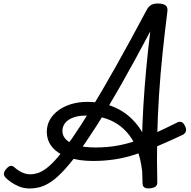

<svg xmlns="http://www.w3.org/2000/svg" viewBox="-20 -1058 1089 1095"><path d="M150 17Q117 17 90 6Q63 -5 42.5 -19.5Q22 -34 12 -45Q1 -57 2.5 -69.5Q4 -82 17 -96Q30 -111 41 -112Q52 -113 62 -104Q82 -86 105 -75Q128 -64 153 -64Q173 -64 195.5 -71Q218 -78 246 -99Q274 -120 309.5 -161.5Q345 -203 392 -270.5Q439 -338 500.5 -438.5Q562 -539 640.5 -678.5Q719 -818 818 -1004Q828 -1022 842.5 -1030Q857 -1038 879 -1038Q908 -1038 922.5 -1028.5Q937 -1019 935 -996Q920 -877 907.5 -758Q895 -639 887 -517.5Q879 -396 876.5 -271.5Q874 -147 877 -19Q878 -3 867.5 5.5Q857 14 835 16Q814 18 804 11.5Q794 5 793 -11Q788 -124 789.5 -234Q791 -344 797.5 -452Q804 -560 814 -666.5Q824 -773 837 -879Q742 -700 666 -566.5Q590 -433 528.5 -337Q467 -241 418.5 -176.5Q370 -112 331.5 -73Q293 -34 261.5 -15Q230 4 202.5 10.5Q175 17 150 17ZM794 -44Q789 -123 770 -182.5Q751 -242 720 -283.5Q689 -325 649.5 -350.5Q610 -376 564.5 -387.5Q519 -399 471 -399Q440 -399 415.5 -393Q391 -387 373 -375.5Q355 -364 345.5 -347.5Q336 -331 336 -311Q336 -281 359.5 -259.5Q383 -238 425 -227.5Q467 -217 524 -217Q589 -217 644 -226.5Q699 -236 752 -254Q805 -272 863.5 -298.5Q922 -325 992 -360Q1005 -366 1016 -361.5Q1027 -357 1034 -341Q1044 -324 1040.5 -310.5Q1037 -297 1022 -289Q944 -252 878 -224.5Q812 -197 752.5 -177.5Q693 -158 634 -149Q575 -140 510 -140Q432 -140 372.5 -159.5Q313 -179 280 -216.5Q247 -254 247 -307Q247 -344 264.5 -375Q282 -406 313.5 -429Q345 -452 387 -464.5Q429 -477 479 -477Q534 -477 587.5 -462.5Q641 -448 687.5 -416.5Q734 -385 770.5 -335.5Q807 -286 829 -215.5Q851 -145 854 -52Z"/></svg>

Font: Playwrite IN
Style: Regular
Weight: 400
Designer: Veronika Burian, José Scaglione
Foundry: TypeTogether
Version: Version 1.002